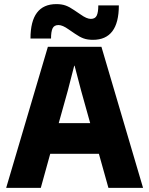

<svg xmlns="http://www.w3.org/2000/svg" viewBox="-20 -906 720 926"><path d="M469.2 -680.2 669.9 0H502.9L457 -164.1H222.2L176.8 0H9.8L210.9 -680.2ZM127 -720.2Q127 -886.2 252 -886.2Q277.3 -886.2 296.4 -879.4Q315.4 -872.6 337.9 -856.9L369.1 -835.9Q398.4 -814.9 418 -814.9Q439 -814.9 446.5 -830.8Q454.1 -846.7 454.1 -879.9H553.2Q553.2 -713.9 428.2 -713.9Q402.3 -713.9 383.3 -720.7Q364.3 -727.5 341.8 -743.2L311 -764.2Q281.7 -785.2 262.2 -785.2Q241.2 -785.2 233.6 -769.3Q226.1 -753.4 226.1 -720.2ZM263.2 -312H415L371.1 -469.2L339.8 -588.9H337.9L307.1 -469.2Z"/></svg>

Font: TASA Orbiter Display Black
Style: Regular
Weight: 900
Designer: Weizhong Zhang
Version: Version 1.000;Glyphs 3.1.2 (3151)